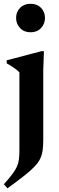

<svg xmlns="http://www.w3.org/2000/svg" viewBox="-22 -741 312 1014"><path d="M139.5 -570.5Q105 -570.5 84 -592.8Q63 -615 63 -646.5Q63 -678 84 -699.5Q105 -721 139.5 -721Q174 -721 194.8 -699.5Q215.5 -678 215.5 -646.5Q215.5 -615 194.8 -592.8Q174 -570.5 139.5 -570.5ZM80.5 -358.5Q74.5 -365.5 64.2 -373.5Q54 -381.5 41 -390Q28 -398.5 13.5 -406.5V-422.5L196 -470.5H210L206.5 -372.5V-3.5Q206.5 29 203.2 53Q200 77 190 97.8Q180 118.5 159.2 140Q138.5 161.5 104 188.5Q69.5 215.5 17.5 253.5L-1.5 232Q27 200 43.5 178Q60 156 68 137.5Q76 119 78.2 98.8Q80.5 78.5 80.5 49.5Z"/></svg>

Font: Newsreader 36pt SemiBold
Style: Regular
Weight: 600
Designer: Hugues Gentile
Foundry: Production Type
Version: Version 1.003